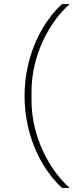

<svg xmlns="http://www.w3.org/2000/svg" viewBox="-20 -780 373 938"><path d="M100 -311C100 -109 189 53 283 138H320C220 49 134 -114 134 -288V-334C134 -508 219 -670 320 -760H283C189 -675 100 -513 100 -311Z"/></svg>

Font: IBM Plex Thai ExtraLight
Style: Regular
Weight: 200
Designer: Mike Abbink, Paul van der Laan, Pieter van Rosmalen, Ben Mitchell, Mark Frömberg
Foundry: Bold Monday
Version: Version 1.0